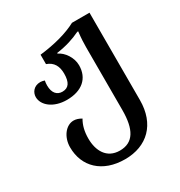

<svg xmlns="http://www.w3.org/2000/svg" viewBox="-183 -664 981 1045"><g transform="rotate(-30 307.5 -142.0)"><path d="M301 252C440 252 531 164 531 13V-536H421C361 -504 281 -482 186 -471V-412C229 -397 246 -364 246 -318C246 -263 228 -237 189 -237C156 -237 133 -260 133 -308C133 -318 134 -328 136 -338C127 -341 117 -343 110 -343C68 -343 48 -312 48 -284C48 -233 103 -186 188 -186C283 -186 339 -235 339 -317C339 -366 305 -414 269 -430V-434C328 -442 378 -458 421 -479H427C422 -436 421 -407 421 -381V12C421 133 385 197 300 197C217 197 183 130 183 55C183 10 192 -25 210 -56C193 -66 177 -71 162 -71C113 -71 73 -18 73 46C73 168 159 252 301 252Z"/></g></svg>

Font: Noto Serif Georgian Medium
Style: Regular
Weight: 500
Designer: Monotype Design Team, Akaki Razmadze
Foundry: Google LLC
Version: Version 2.003